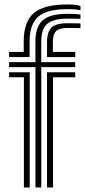

<svg xmlns="http://www.w3.org/2000/svg" viewBox="-20 -830 376 850"><path d="M137 0V-532.8H20.2V-555H136.8V-646.5Q136.8 -712 169.5 -740.4Q202.2 -768.8 278.2 -768.8Q302.8 -768.8 314 -768.1Q325.2 -767.5 336.2 -765.2V-746.5Q323.8 -747 311.8 -747.2Q299.8 -747.5 278.2 -747.5Q215.8 -747.5 189.1 -724.2Q162.5 -701 162.5 -646.5V-555H313V-532.8H162.8V0ZM85.8 0V-487.8H20.2V-510.2H111.5V0ZM188.2 0V-510.2H313V-487.8H214.8V0ZM20.2 -577.5V-600H85V-646.5Q85 -734.2 129.8 -772.2Q174.5 -810.2 278.2 -810.2Q301.8 -810.2 315.1 -808.5Q328.5 -806.8 336.2 -803.2V-784.2Q323.5 -787.2 311.2 -788.4Q299 -789.5 278.2 -789.5Q188.2 -789.5 149.6 -756.4Q111 -723.2 111 -646.5V-577.5ZM188.2 -577.5V-646.5Q188.2 -684.5 206 -705.8Q223.8 -727 278.2 -727Q296.2 -727 307.2 -726.8Q318.2 -726.5 336.2 -726.2V-705.5Q318 -705.8 307.1 -706Q296.2 -706.2 278.2 -706.2Q243.5 -706.2 228.9 -692.8Q214.2 -679.2 214.2 -646.5V-600H313V-577.5Z"/></svg>

Font: Big Shoulders Inline Display Thin ExtraBold
Style: Regular
Weight: 800
Version: Version 2.002